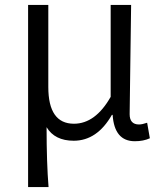

<svg xmlns="http://www.w3.org/2000/svg" viewBox="-20 -560 661 779"><path d="M94 -540H176V-207Q176 -58 280 -58Q367 -58 429 -167V-540H512L506 -97Q506 -55 544 -55Q557 -55 577 -62L588 1Q562 13 527 13Q444 13 437 -94H434Q374 11 279 11Q202 11 169 -44Q169 101 177 199H94Z"/></svg>

Font: Source Han Sans CN Normal
Style: Regular
Weight: 350
Designer: Ryoko NISHIZUKA 西塚涼子 (kana, bopomofo & ideographs); Paul D. Hunt (Latin, Greek & Cyrillic); Sandoll Communications 산돌커뮤니
Foundry: Adobe
Version: Version 2.004;hotconv 1.0.118;makeotfexe 2.5.65603